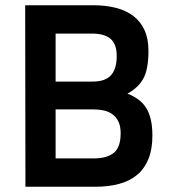

<svg xmlns="http://www.w3.org/2000/svg" viewBox="-20 -712 649 732"><path d="M336 -692Q383 -692 422 -682Q461 -672 488.5 -651Q516 -630 531 -597Q546 -564 546 -518Q546 -449 527 -413.5Q508 -378 466 -355Q489 -346 507 -333Q525 -320 537 -301Q549 -282 555 -256Q561 -230 561 -195Q561 -143 546 -106Q531 -69 503 -45.5Q475 -22 434.5 -11Q394 0 344 0H77L76 -692ZM192 -295V-108H337Q387 -108 413.5 -129Q440 -150 440 -204Q440 -231 431.5 -248.5Q423 -266 408.5 -276.5Q394 -287 375 -291Q356 -295 335 -295ZM192 -584V-401H333Q382 -401 403.5 -425.5Q425 -450 425 -498Q425 -544 401.5 -564Q378 -584 330 -584Z"/></svg>

Font: Panefresco 800wt
Style: Regular
Weight: 800
Designer: Campivisivi
Foundry: Campivisivi & Chank Co
Version: Version 1.001